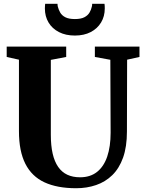

<svg xmlns="http://www.w3.org/2000/svg" viewBox="-20 -990 768 1018"><path d="M384 8Q283.5 8 216 -23.2Q148.5 -54.5 114.5 -121.5Q80.5 -188.5 80.5 -294.5V-673.5L15.5 -688V-743H331V-688L249.5 -672.5V-275.5Q249.5 -218 259.2 -175.5Q269 -133 288.5 -105Q308 -77 337 -63.5Q366 -50 404.5 -50Q458.5 -50 494.5 -78.5Q530.5 -107 548.5 -160Q566.5 -213 566.5 -286L565 -673L483 -688V-743H719.5V-688L654 -673.5L653 -292.5Q653 -211.5 632.5 -154.2Q612 -97 575.2 -61.2Q538.5 -25.5 489.5 -8.8Q440.5 8 384 8ZM377 -801.5Q328.5 -801.5 292.8 -819.8Q257 -838 237.5 -870.5Q218 -903 218 -945Q218 -952.5 218.5 -958.2Q219 -964 219.5 -970H285Q285 -967 285.2 -963Q285.5 -959 286.5 -955Q290.5 -939 299.2 -923.5Q308 -908 326.5 -898.5Q345 -889 377 -889Q409 -889 427.2 -898.5Q445.5 -908 454.5 -923.2Q463.5 -938.5 467 -955Q468.5 -959 468.5 -963Q468.5 -967 468.5 -970H534Q535 -964 535.2 -958.2Q535.5 -952.5 535.5 -945Q535.5 -903.5 516 -871Q496.5 -838.5 461 -820Q425.5 -801.5 377 -801.5Z"/></svg>

Font: Merriweather 48pt ExtraBold
Style: Regular
Weight: 800
Version: Version 2.100